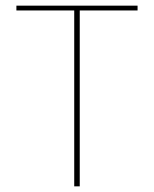

<svg xmlns="http://www.w3.org/2000/svg" viewBox="-20 -659 544 679"><path d="M242.5 0V-639H262V0ZM38 -622V-639H466.5V-622Z"/></svg>

Font: Anek Gurmukhi Thin
Style: Regular
Weight: 250
Designer: Sarang Kulkarni (Gurmukhi), Yesha Goshar (Latin)
Foundry: Ek Type
Version: Version 1.003